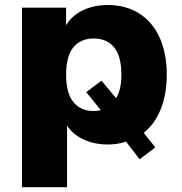

<svg xmlns="http://www.w3.org/2000/svg" viewBox="-20 -570 734 773"><path d="M68.4 -539.1H246.1V-467.8Q268.6 -506.8 313 -528.3Q357.4 -549.8 414.1 -549.8Q485.4 -549.8 539.1 -516.6Q592.8 -483.4 622.1 -419.9Q651.4 -356.4 651.4 -269.5Q651.4 -191.4 627.4 -131.3Q603.5 -71.3 558.6 -35.2L605.5 23.4L542 71.3L487.3 0Q454.1 11.7 414.1 11.7Q360.4 11.7 316.9 -8.3Q273.4 -28.3 250 -64.5V183.6H68.4ZM357.4 -123Q375 -123 385.7 -127L327.1 -199.2L388.7 -245.1L447.3 -174.8Q468.8 -209 468.8 -269.5Q468.8 -342.8 439.9 -378.9Q411.1 -415 357.4 -415Q304.7 -415 275.4 -379.4Q246.1 -343.8 246.1 -269.5Q246.1 -195.3 275.4 -159.2Q304.7 -123 357.4 -123Z"/></svg>

Font: Min Sans Black
Style: Regular
Weight: 900
Designer: Jinseong-Kim, NotoSansCJK, Nunito
Foundry: Jinseong-Kim
Version: Version 1.000